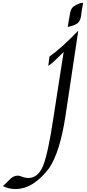

<svg xmlns="http://www.w3.org/2000/svg" viewBox="-254 -814 584 1292"><path d="M185.6 -27.2Q148.7 209.7 77.4 316.4Q27.2 383.6 -30 420.8Q-87.2 457.9 -151.3 457.9Q-194.9 457.9 -233.8 438.5L-193.3 398.5Q-166.2 367.7 -133.8 367.7Q-124.1 367.7 -103.6 375.9Q-101.5 377.4 -92.6 379.7Q-83.6 382.1 -69.2 383.6Q-1.5 387.2 33.8 306.7Q51.3 266.2 70 179.7Q88.7 93.3 106.7 -29.2Q122.6 -130.8 140.3 -246.2Q157.9 -361.5 174.4 -464.1L138.5 -429.2Q124.1 -414.4 108.7 -400Q93.3 -385.6 70.8 -370.8L79 -433.8Q157.9 -488.7 272.8 -607.7ZM290.3 -701.5Q287.2 -679 272.6 -662.1Q257.9 -645.1 201.5 -632.3Q205.1 -653.3 207.4 -668.5Q209.7 -683.6 212.8 -696.4Q214.4 -709.7 216.4 -721Q222.6 -757.9 242.1 -770.8Q261.5 -783.6 279 -790.3Q285.6 -793.3 296.2 -794.1Q306.7 -794.9 305.1 -793.3Q300 -766.2 297.4 -749.2Q294.9 -732.3 293.3 -721Q292.3 -707.7 290.3 -701.5Z"/></svg>

Font: MM Jasmine
Style: Regular
Weight: 400
Designer: Khon Soe Zaw Thu
Version: Version 1.00 July 11, 2016, initial release